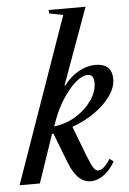

<svg xmlns="http://www.w3.org/2000/svg" viewBox="-91 -853 609 905"><g transform="rotate(-5 214.0 -400.0)"><path d="M302 10.5Q238 10.5 201 -85.5L145.5 -228.5L139 -228L61.5 0H-34.5L240.5 -781.5L175.5 -794.5L173.5 -811H348.5L217.5 -450L221.5 -449.5Q250.5 -489.5 290.8 -511.8Q331 -534 370 -534Q449 -534 449 -459.5Q449 -421.5 421 -381.5Q393 -341.5 345 -307.5Q297 -273.5 237.5 -252.5L292 -110.5Q308.5 -68 318.8 -52.5Q329 -37 341.5 -37Q366.5 -37 398.5 -87L417 -73.5Q396 -35.5 365.2 -12.5Q334.5 10.5 302 10.5ZM152.5 -262Q210 -269 256.8 -298.2Q303.5 -327.5 331.5 -368.2Q359.5 -409 359.5 -451Q359.5 -490 330.5 -490Q312.5 -490 292.5 -477.2Q272.5 -464.5 251.5 -442Q222 -409.5 197 -365.8Q172 -322 152.5 -262Z"/></g></svg>

Font: Libre Caslon Condensed Medium Italic
Style: Regular
Weight: 500
Italic angle: -22.583°
Designer: Pablo Impallari, Rodrigo Fuenzalida, Katja Schimmel, Ertekin Erdin
Foundry: Pablo Impallari, Rodrigo Fuenzalida
Version: Version 2.000; ttfautohint (v1.8.4.7-5d5b);gftools[0.9.33]